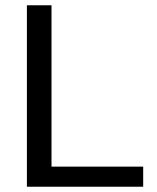

<svg xmlns="http://www.w3.org/2000/svg" viewBox="-20 -708 596 728"><path d="M522.9 -76.2V0H82V-688H175.3V-76.2Z"/></svg>

Font: Arimo Nerd Font
Style: Regular
Weight: 400
Designer: Steve Matteson
Foundry: Monotype Imaging Inc.
Version: Version 1.33;Nerd Fonts 3.2.1